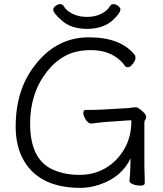

<svg xmlns="http://www.w3.org/2000/svg" viewBox="-20 -894 792 931"><path d="M371 17Q174 17 97 -113Q56 -182 56 -280Q56 -465 156 -586Q258 -713 411.5 -713Q565 -713 633 -628Q637 -624 637 -612.5Q637 -601 624 -584.5Q611 -568 600.5 -568Q590 -568 586 -574Q572 -596 544 -616Q494 -651 421 -651Q348 -651 297 -623.5Q246 -596 208 -547Q126 -443 126 -295Q126 -118 240 -70Q295 -46 365.5 -46Q436 -46 492 -79Q548 -112 582.5 -171Q617 -230 617 -308Q617 -311 613 -311L499 -303Q478 -302 424 -295H422Q408 -295 396 -313.5Q384 -332 384 -346.5Q384 -361 396 -361H410Q454 -361 480 -363L604 -370Q612 -371 621 -372.5Q630 -374 638 -374Q646 -374 658 -365Q689 -342 689 -326Q689 -319 684.5 -314Q680 -309 680 -298V-97Q680 -89 680.5 -71Q681 -53 681.5 -35Q682 -17 682 -7Q682 6 662 6Q642 6 625 -0.5Q608 -7 608 -16V-17Q613 -70 613 -126Q570 -35 463 1Q416 17 371 17ZM527 -796Q479 -754 403 -754Q327 -754 282.5 -792Q238 -830 238 -848Q238 -856 249 -865Q260 -874 271.5 -874Q283 -874 289 -864Q303 -841 333 -826.5Q363 -812 401.5 -812Q440 -812 470 -826.5Q500 -841 513 -864Q519 -874 530.5 -874Q542 -874 553 -865Q564 -856 564 -849Q564 -831 527 -796Z"/></svg>

Font: LXGW WenKai TC
Style: Regular
Weight: 400
Designer: LXGW / Fontworks Inc.
Foundry: LXGW / Fontworks Inc.
Version: Version 1.330